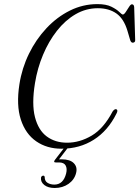

<svg xmlns="http://www.w3.org/2000/svg" viewBox="-20 -732 695 958"><path d="M561.5 -186.5Q570 -181.5 561 -165Q518.5 -79.5 448 -34.8Q377.5 10 286.5 10Q214 10 160.8 -26.8Q107.5 -63.5 84 -135.2Q60.5 -207 77 -312.5Q89.5 -392 124.5 -463.8Q159.5 -535.5 211.8 -591.2Q264 -647 328.8 -679.2Q393.5 -711.5 466 -711.5Q509.5 -711.5 535.8 -698.5Q562 -685.5 575 -672.5Q588 -659.5 593 -659.5Q599 -659.5 607.5 -672.2Q616 -685 624 -697.8Q632 -710.5 638 -710.5Q648.5 -710.5 649.5 -696.5L654.5 -532Q655 -520 643 -519Q634.5 -518.5 630 -530.5L616 -578Q598 -638.5 560.8 -664.8Q523.5 -691 468 -691Q409 -691 357.2 -661Q305.5 -631 264.2 -578.5Q223 -526 194.8 -458.8Q166.5 -391.5 154.5 -317Q137.5 -213 154.5 -147.5Q171.5 -82 213.5 -51Q255.5 -20 314.5 -20Q378 -20 437.8 -55.5Q497.5 -91 542 -176Q552.5 -190.5 561.5 -186.5ZM307 -3H325L274.5 63Q281 63 288.5 63Q329.5 63 348.5 82.5Q367.5 102 359.5 132Q351 165 321.8 185.5Q292.5 206 253 206Q220 206 201.2 191.2Q182.5 176.5 184.5 155Q186.5 145.5 195 144.5Q202 144 203 151.5Q203 171.5 217.2 180.2Q231.5 189 251 189Q296 189 310 133.5Q316 109 307.5 93.8Q299 78.5 274.5 78.5H258Q244 78.5 255 64.5Z"/></svg>

Font: Fraunces 72pt Light
Style: Italic
Weight: 300
Italic angle: -16°
Version: Version 1.000;[b76b70a41]